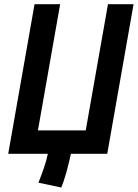

<svg xmlns="http://www.w3.org/2000/svg" viewBox="-20 -713 639 890"><path d="M264.2 156.2C279.8 118.7 296.4 58.1 308.6 0H477.1L599.1 -693.4H480.5L377.4 -108.4H155.8L258.8 -693.4H140.1L18.1 0H136.7H201.7C193.8 40.5 175.8 89.4 158.2 133.8Z"/></svg>

Font: Cascadia Mono PL SemiBold
Style: Italic
Weight: 600
Italic angle: -10°
Monospace: yes
Designer: Aaron Bell
Foundry: Saja Typeworks
Version: Version 2404.023